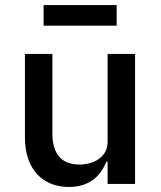

<svg xmlns="http://www.w3.org/2000/svg" viewBox="-20 -730 640 762"><path d="M407 0H516V-516H407V-166C407 -106 351 -77 295 -77C225 -77 188 -118 188 -200V-516H79V-184C79 -59 149 12 253 12C338 12 380 -34 402 -88H407ZM153 -628H443V-710H153Z"/></svg>

Font: IBM Plex Mono Medm
Style: Regular
Weight: 500
Monospace: yes
Designer: Mike Abbink, Paul van der Laan, Pieter van Rosmalen
Foundry: Bold Monday
Version: Version 2.004